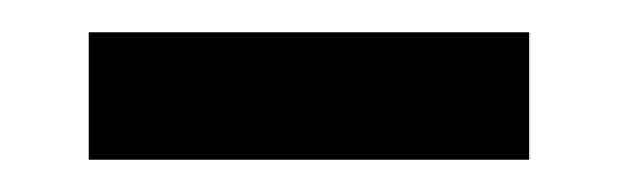

<svg xmlns="http://www.w3.org/2000/svg" viewBox="-20 -365 383 119"><path d="M308 -345V-266H35V-345Z"/></svg>

Font: Pathway Extreme
Style: Bold
Weight: 700
Designer: Eduardo Rodriguez Tunni
Foundry: Eduardo Rodriguez Tunni
Version: Version 1.001;gftools[0.9.26]